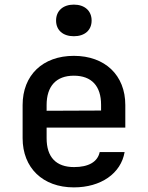

<svg xmlns="http://www.w3.org/2000/svg" viewBox="-20 -802 640 832"><path d="M300 -645C347 -645 377 -671 377 -713C377 -755 347 -782 300 -782C253 -782 223 -755 223 -713C223 -671 253 -645 300 -645ZM523 -347C523 -476 435 -560 300 -560C165 -560 78 -476 78 -347V-203C78 -75 165 10 300 10C417 10 504 -50 520 -143H412C403 -100 363 -78 301 -78C223 -78 182 -121 182 -203V-249H523ZM182 -347C182 -428 223 -474 300 -474C377 -474 418 -429 418 -348V-323L182 -322Z"/></svg>

Font: Tekne LDO SemiBold
Style: Regular
Weight: 600
Monospace: yes
Designer: Alessio Laiso, Mario Rullo, Paolo Rosset
Foundry: Alessio Laiso
Version: Version 1.000;hotconv 1.0.109;makeotfexe 2.5.65596